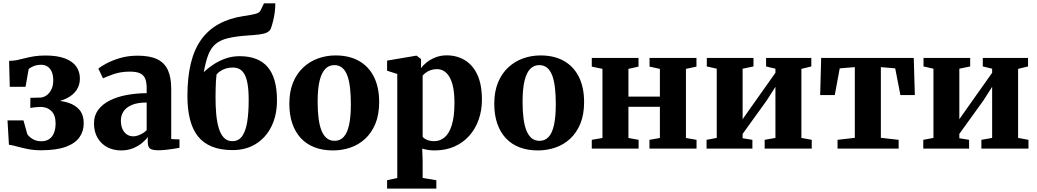

<svg xmlns="http://www.w3.org/2000/svg" viewBox="-20 -890 6210 1150"><path d="M225 10Q183 10 146.8 2.8Q110.5 -4.5 82.2 -12.5Q54 -20.5 33.5 -23L25 -169H120.5L143.5 -86.5Q154.5 -70 176 -57Q197.5 -44 227.5 -44Q256.5 -44 275.5 -57.5Q294.5 -71 303.8 -95.2Q313 -119.5 313 -151.5Q313 -199.5 288.2 -224.5Q263.5 -249.5 225 -249.5Q219 -249.5 206 -248.8Q193 -248 180.5 -246.5Q168 -245 161.5 -243.5L162 -304L220 -305.5Q239.5 -306 257.5 -318Q275.5 -330 287.2 -353Q299 -376 299 -408.5Q299 -439 290 -459.8Q281 -480.5 264.8 -491.2Q248.5 -502 227 -502Q200.5 -502 179.8 -493.2Q159 -484.5 151.5 -475.5L133 -370H38.5L34.5 -525.5Q59.5 -525.5 82.5 -530.2Q105.5 -535 130.2 -541.5Q155 -548 184.8 -552.8Q214.5 -557.5 252 -557.5Q323 -557.5 368.8 -540.2Q414.5 -523 436.5 -492Q458.5 -461 458.5 -419Q458.5 -381.5 439.2 -351.8Q420 -322 381.8 -302.2Q343.5 -282.5 287 -274.5L288.5 -289.5Q345 -288.5 388.5 -274.8Q432 -261 456.8 -231Q481.5 -201 481.5 -152Q481.5 -104 455.8 -67.5Q430 -31 373.8 -10.5Q317.5 10 225 10Z M705 11Q660 11 623.2 -8Q586.5 -27 564.8 -63.5Q543 -100 543 -151.5Q543 -198 568.2 -232Q593.5 -266 637.2 -288Q681 -310 738 -320.8Q795 -331.5 858.5 -332V-363Q858.5 -396.5 850 -418Q841.5 -439.5 820 -450.2Q798.5 -461 759 -461Q704 -461 662.2 -446.5Q620.5 -432 597 -421L569 -479Q582.5 -491 616 -509.2Q649.5 -527.5 698 -542Q746.5 -556.5 805 -556.5Q878 -556.5 922 -535Q966 -513.5 985.8 -469.8Q1005.5 -426 1005.5 -358.5V-57L1055 -55V-5Q1043.5 -2.5 1022 1Q1000.5 4.5 975.2 7.2Q950 10 928.5 10Q892.5 10 878.8 0Q865 -10 865 -40.5V-69.5Q853.5 -52.5 831 -33.8Q808.5 -15 776.8 -2Q745 11 705 11ZM779 -73.5Q797.5 -73.5 820.2 -84Q843 -94.5 858.5 -110.5V-276Q803.5 -276 769.2 -261.2Q735 -246.5 719.5 -222.2Q704 -198 704 -168.5Q704 -138.5 713.5 -117.2Q723 -96 739.8 -84.8Q756.5 -73.5 779 -73.5Z M1373.5 9Q1301 9 1249.2 -12Q1197.5 -33 1165.2 -74Q1133 -115 1117.8 -175.5Q1102.5 -236 1102.5 -315Q1102.5 -426 1122.8 -509.8Q1143 -593.5 1184.5 -651.8Q1226 -710 1289 -745.2Q1352 -780.5 1437.5 -793.5Q1484 -800.5 1509.2 -806.8Q1534.5 -813 1542 -830L1561 -870H1629Q1629 -843 1625.5 -816.2Q1622 -789.5 1616 -765.2Q1610 -741 1603 -720.5Q1596.5 -704 1578.8 -695.5Q1561 -687 1532.8 -683.5Q1504.5 -680 1465.5 -677.5Q1391 -672.5 1344.5 -661Q1298 -649.5 1270.5 -625.8Q1243 -602 1227.5 -561.8Q1212 -521.5 1200.5 -458Q1224 -480.5 1256.2 -502.2Q1288.5 -524 1328.5 -538.8Q1368.5 -553.5 1415.5 -553.5Q1471.5 -553.5 1513.5 -537.2Q1555.5 -521 1583.2 -488.5Q1611 -456 1625 -406.2Q1639 -356.5 1639 -289.5Q1639 -200.5 1606.2 -133.5Q1573.5 -66.5 1513.8 -28.8Q1454 9 1373.5 9ZM1372 -44.5Q1409.5 -44.5 1430.8 -75Q1452 -105.5 1460.8 -160.8Q1469.5 -216 1469.5 -289.5Q1469.5 -348 1463 -386Q1456.5 -424 1444 -445.8Q1431.5 -467.5 1414.2 -476.5Q1397 -485.5 1375 -485.5Q1351 -485.5 1332.2 -479.5Q1313.5 -473.5 1299.8 -464.2Q1286 -455 1277 -444Q1274.5 -425 1273.2 -401.5Q1272 -378 1271.5 -353.2Q1271 -328.5 1271 -305.5Q1271 -254.5 1275 -207.8Q1279 -161 1289.8 -124.2Q1300.5 -87.5 1320.2 -66Q1340 -44.5 1372 -44.5Z M1713 -268Q1713 -342 1735.5 -396.2Q1758 -450.5 1797 -486.5Q1836 -522.5 1885.5 -540.2Q1935 -558 1990 -558Q2072 -558 2130.5 -524.8Q2189 -491.5 2220 -429Q2251 -366.5 2251 -278.5Q2251 -203.5 2228.5 -149Q2206 -94.5 2167.2 -58.8Q2128.5 -23 2078.8 -6Q2029 11 1974 11Q1913 11 1864.5 -7.5Q1816 -26 1782.2 -62.2Q1748.5 -98.5 1730.8 -150.2Q1713 -202 1713 -268ZM1984 -46.5Q2017 -46.5 2038.5 -69.8Q2060 -93 2070.8 -141.5Q2081.5 -190 2081.5 -265.5Q2081.5 -320.5 2076.5 -364Q2071.5 -407.5 2060 -438Q2048.5 -468.5 2029.5 -484.2Q2010.5 -500 1982.5 -500Q1950 -500 1927.8 -476.8Q1905.5 -453.5 1894 -405.2Q1882.5 -357 1882.5 -280.5Q1882.5 -225.5 1888 -182Q1893.5 -138.5 1905.5 -108.5Q1917.5 -78.5 1936.8 -62.5Q1956 -46.5 1984 -46.5Z M2298.5 239.5V189.5L2359.5 176V-447L2298.5 -466.5V-527L2470 -556H2476.5L2502 -536L2501.5 -482Q2513.5 -499 2536 -516.8Q2558.5 -534.5 2589 -546.5Q2619.5 -558.5 2655 -558.5Q2715.5 -558.5 2763.2 -530.2Q2811 -502 2838.8 -443.2Q2866.5 -384.5 2866.5 -292.5Q2866.5 -229 2847.2 -174Q2828 -119 2791 -77.2Q2754 -35.5 2701.5 -12.2Q2649 11 2582 11Q2561.5 11 2540.8 7.5Q2520 4 2509 0L2511.5 78V176L2593.5 189.5V239.5ZM2581 -44.5Q2616 -44.5 2643.2 -67.5Q2670.5 -90.5 2686.2 -141.2Q2702 -192 2702 -274Q2702 -329 2694 -367.5Q2686 -406 2671.5 -430Q2657 -454 2638 -465Q2619 -476 2596.5 -476Q2576 -476 2559.2 -469.8Q2542.5 -463.5 2530.2 -454.5Q2518 -445.5 2511.5 -437V-71Q2519 -60 2538 -52.2Q2557 -44.5 2581 -44.5Z M2940.5 -268Q2940.5 -342 2963 -396.2Q2985.5 -450.5 3024.5 -486.5Q3063.5 -522.5 3113 -540.2Q3162.5 -558 3217.5 -558Q3299.5 -558 3358 -524.8Q3416.5 -491.5 3447.5 -429Q3478.5 -366.5 3478.5 -278.5Q3478.5 -203.5 3456 -149Q3433.5 -94.5 3394.8 -58.8Q3356 -23 3306.2 -6Q3256.5 11 3201.5 11Q3140.5 11 3092 -7.5Q3043.5 -26 3009.8 -62.2Q2976 -98.5 2958.2 -150.2Q2940.5 -202 2940.5 -268ZM3211.5 -46.5Q3244.5 -46.5 3266 -69.8Q3287.5 -93 3298.2 -141.5Q3309 -190 3309 -265.5Q3309 -320.5 3304 -364Q3299 -407.5 3287.5 -438Q3276 -468.5 3257 -484.2Q3238 -500 3210 -500Q3177.5 -500 3155.2 -476.8Q3133 -453.5 3121.5 -405.2Q3110 -357 3110 -280.5Q3110 -225.5 3115.5 -182Q3121 -138.5 3133 -108.5Q3145 -78.5 3164.2 -62.5Q3183.5 -46.5 3211.5 -46.5Z M3524.5 0V-52.5L3588.5 -63.5V-477.5L3524.5 -491V-543H3804.5V-491L3744 -477.5V-311.5H3932.5V-477.5L3870.5 -491V-543H4151.5V-491L4088.5 -477.5V-63.5L4152 -52.5V0H3870V-52.5L3932.5 -63.5V-250.5H3744V-63.5L3805 -52.5V0Z M4212 0V-52.5L4273 -64V-478.5L4213.5 -492V-543H4493V-492L4428 -478.5V-176L4480.5 -250.5L4624.5 -454V-478.5L4568.5 -492V-543H4839.5V-492L4780 -477.5V-64L4842 -52.5V0H4560V-52.5L4624.5 -64V-370L4572.5 -288.5L4428 -88V-62L4486.5 -52.5V0Z M4996.5 0V-52.5L5100 -64.5V-488L5009.5 -480.5L4980 -320.5H4892.5L4898.5 -543H5453L5459.5 -320.5H5373L5342 -480.5L5256 -488V-64.5L5362.5 -52.5V0Z M5510 0V-52.5L5571 -64V-478.5L5511.5 -492V-543H5791V-492L5726 -478.5V-176L5778.5 -250.5L5922.5 -454V-478.5L5866.5 -492V-543H6137.5V-492L6078 -477.5V-64L6140 -52.5V0H5858V-52.5L5922.5 -64V-370L5870.5 -288.5L5726 -88V-62L5784.5 -52.5V0Z"/></svg>

Font: Merriweather 48pt ExtraBold
Style: Regular
Weight: 800
Version: Version 2.100